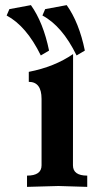

<svg xmlns="http://www.w3.org/2000/svg" viewBox="-20 -729 400 749"><path d="M320.3 0 208 -3.4 85.4 0V-43.9Q142.1 -43.9 142.1 -84V-343.3Q142.1 -409.7 92.3 -409.7V-448.7Q192.9 -468.3 265.1 -518.1Q264.6 -408.7 264.6 -84Q264.6 -43.9 320.3 -43.9ZM139.2 -512.7Q83 -627.4 5.9 -668.5L16.6 -693.4L100.6 -709Q148.9 -641.1 171.4 -531.7ZM278.8 -512.7Q222.7 -627.4 145.5 -668.5L156.2 -693.4L240.2 -709Q288.6 -641.1 311 -531.7Z"/></svg>

Font: Kelvinch
Style: Bold
Weight: 700
Designer: Paul James Miller
Foundry: High-Logic / Made with FontCreator
Version: Version 3.501;March 28, 2021;FontCreator 13.0.0.2683 64-bit